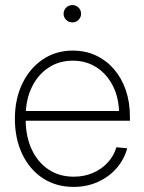

<svg xmlns="http://www.w3.org/2000/svg" viewBox="-20 -732 572 762"><path d="M272.5 9.8Q202.1 9.8 149.4 -25.1Q96.7 -60.1 67.9 -121.3Q39.1 -182.6 39.1 -260.3Q39.1 -338.9 68.4 -399.9Q97.7 -460.9 149.7 -496.1Q201.7 -531.2 268.6 -531.2Q318.8 -531.2 360.4 -512Q401.9 -492.7 432.1 -457.8Q462.4 -422.9 479 -375Q495.6 -327.1 495.6 -269.5V-252.9H62.5V-291.5H470.7L452.6 -279.8Q452.6 -341.3 429 -389.2Q405.3 -437 364 -464.1Q322.8 -491.2 268.6 -491.2Q213.9 -491.2 171.6 -462.9Q129.4 -434.6 105.7 -384.8Q82 -335 82 -270.5V-256.8Q82 -190.9 105.5 -139.9Q128.9 -88.9 171.9 -59.8Q214.8 -30.8 272.5 -30.8Q314.9 -30.8 349.4 -45.9Q383.8 -61 408 -87.4Q432.1 -113.8 441.9 -147.5L484.9 -143.6Q473.1 -99.6 443.1 -64.9Q413.1 -30.3 369.1 -10.3Q325.2 9.8 272.5 9.8ZM267.1 -643.1Q252.9 -643.1 242.7 -653.1Q232.4 -663.1 232.4 -677.2Q232.4 -691.9 242.7 -701.9Q252.9 -711.9 267.1 -711.9Q281.7 -711.9 291.7 -701.9Q301.8 -691.9 301.8 -677.2Q301.8 -663.6 291.7 -653.3Q281.7 -643.1 267.1 -643.1Z"/></svg>

Font: Inter 28pt ExtraLight
Style: Regular
Weight: 250
Designer: Rasmus Andersson
Foundry: rsms
Version: Version 4.001;git-66647c0bb